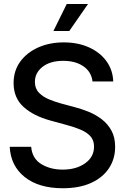

<svg xmlns="http://www.w3.org/2000/svg" viewBox="-20 -955 641 986"><path d="M302.2 11.7Q179.7 11.7 107.4 -45.4Q35.2 -102.5 29.8 -201.2H140.1Q145 -141.6 191.4 -112.8Q237.8 -84 301.8 -84Q371.6 -84 417.2 -116.5Q462.9 -148.9 462.9 -202.1Q462.9 -234.4 444.6 -254.9Q426.3 -275.4 394.8 -288.8Q363.3 -302.2 324.7 -312.5L239.3 -335.9Q151.4 -359.9 100.6 -406.2Q49.8 -452.6 49.8 -528.3Q49.8 -591.3 83.7 -638.2Q117.7 -685.1 176 -711.2Q234.4 -737.3 307.1 -737.3Q380.9 -737.3 437.7 -711.4Q494.6 -685.5 527.1 -640.1Q559.6 -594.7 561.5 -536.6H455.1Q449.2 -586.4 408.4 -614.5Q367.7 -642.6 304.7 -642.6Q237.8 -642.6 198.5 -611.8Q159.2 -581.1 159.2 -534.2Q159.2 -500 180.4 -478.5Q201.7 -457 232.2 -444.6Q262.7 -432.1 291 -424.3L361.8 -405.3Q396.5 -396.5 433.1 -381.8Q469.7 -367.2 501.2 -343.5Q532.7 -319.8 552 -284.9Q571.3 -250 571.3 -200.7Q571.3 -139.2 539.6 -91.1Q507.8 -43 447.8 -15.6Q387.7 11.7 302.2 11.7ZM254.4 -795.9 322.8 -934.6H432.1L335.9 -795.9Z"/></svg>

Font: Inter Tight Medium
Style: Regular
Weight: 500
Designer: Rasmus Andersson
Foundry: rsms
Version: Version 3.004; ttfautohint (v1.8.4.7-5d5b)